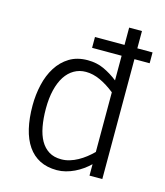

<svg xmlns="http://www.w3.org/2000/svg" viewBox="-111 -812 784 911"><g transform="rotate(15 281.0 -356.0)"><path d="M410.2 0V-56.2Q394.5 -41 376.2 -28.1Q357.9 -15.1 337.9 -5.6Q317.9 3.9 296.4 9.5Q274.9 15.1 252.9 15.1Q205.1 15.1 169.4 -2.9Q133.8 -21 110.1 -55.4Q86.4 -89.8 74.7 -139.4Q63 -189 63 -252Q63 -305.2 74.5 -354.7Q85.9 -404.3 110.1 -442.6Q134.3 -481 171.6 -503.9Q209 -526.9 261.2 -526.9Q305.2 -526.9 340.8 -510.5Q376.5 -494.1 410.2 -467.8V-588.9H265.1V-642.1H410.2V-727.1H473.1V-642.1H547.9V-588.9H473.1V0ZM410.2 -409.2Q373.5 -438.5 337.9 -454.8Q302.2 -471.2 267.1 -471.2Q235.4 -471.2 209.5 -456.3Q183.6 -441.4 165.5 -413.6Q147.5 -385.7 137.7 -345.5Q127.9 -305.2 127.9 -253.9Q127.9 -205.6 135.3 -166Q142.6 -126.5 158.4 -98.6Q174.3 -70.8 199.2 -55.4Q224.1 -40 259.8 -40Q280.8 -40 301 -46.1Q321.3 -52.2 340.3 -62.7Q359.4 -73.2 377 -86.9Q394.5 -100.6 410.2 -116.2Z"/></g></svg>

Font: Clear Sans Light
Style: Regular
Weight: 300
Foundry: Intel Corporation
Version: Version 1.00